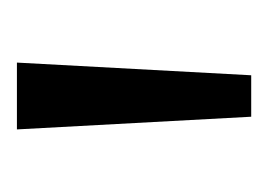

<svg xmlns="http://www.w3.org/2000/svg" viewBox="-65 -591 317 227"><g transform="rotate(-90 93.5 -477.5)"><path d="M69 -339H118L133 -616H54Z"/></g></svg>

Font: Yrsa
Style: Regular
Weight: 400
Designer: Anna Giedrys (Yrsa+Rasa design), David Brezina (Yrsa art-direction, Rasa art-direction, design)
Foundry: Rosetta Type Foundry
Version: Version 1.001;PS 1.1;hotconv 1.0.88;makeotf.lib2.5.647800